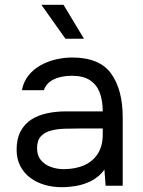

<svg xmlns="http://www.w3.org/2000/svg" viewBox="-20 -772 595 798"><path d="M236 6Q200 6 166.5 -3.5Q133 -13 106.5 -32.5Q80 -52 64.5 -81.5Q49 -111 49 -150Q49 -195 65.5 -226Q82 -257 110 -275Q138 -293 175 -301Q212 -309 252 -309H407Q407 -354 394.5 -387Q382 -420 354 -438.5Q326 -457 280 -457Q252 -457 228 -451Q204 -445 187 -432Q170 -419 162 -397H71Q78 -433 98.5 -458.5Q119 -484 148.5 -500.5Q178 -517 212 -525Q246 -533 280 -533Q394 -533 442 -466Q490 -399 490 -285V0H419L414 -67Q392 -37 361 -21Q330 -5 297.5 0.5Q265 6 236 6ZM244 -69Q294 -69 330.5 -85.5Q367 -102 387 -134Q407 -166 407 -212V-238H314Q281 -238 249 -237Q217 -236 191 -229Q165 -222 149.5 -205Q134 -188 134 -156Q134 -126 149.5 -107Q165 -88 190.5 -78.5Q216 -69 244 -69ZM252 -611 152 -752H244L329 -611Z"/></svg>

Font: Onest
Style: Regular
Weight: 400
Designer: Dmitri Voloshin, Andrey Kudryavtsev
Foundry: Dmitri Voloshin, Andrey Kudryavtsev
Version: Version 1.000;gftools[0.9.33]